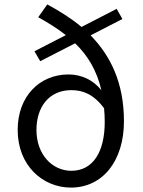

<svg xmlns="http://www.w3.org/2000/svg" viewBox="-20 -836 648 869"><path d="M303 -63C217 -63 145 -136 145 -248C145 -352 202 -428 303 -428C353 -428 403 -411 451 -346C453 -326 454 -305 454 -283C454 -152 403 -63 303 -63ZM534 -750 508 -796 349 -714C301 -754 248 -787 194 -816L153 -758C198 -733 240 -707 278 -677L136 -604L162 -559L320 -640C377 -585 418 -518 439 -427C401 -476 346 -499 290 -499C159 -499 60 -400 60 -248C60 -86 174 13 301 13C445 13 541 -108 541 -287C541 -463 479 -585 390 -676Z"/></svg>

Font: Noto Sans CJK KR Regular
Style: Regular
Weight: 400
Designer: Ryoko NISHIZUKA (kana & ideographs); Paul D. Hunt (Latin, Greek & Cyrillic); Wenlong ZHANG (bopomofo); Sandoll Communica
Foundry: Adobe Systems Incorporated
Version: Version 1.004;PS 1.004;hotconv 1.0.82;makeotf.lib2.5.63406